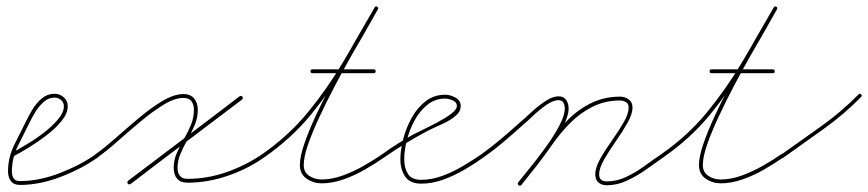

<svg xmlns="http://www.w3.org/2000/svg" viewBox="-20 -562 2704 598"><path d="M17 -79Q14 -85 20 -87Q35 -96 61.5 -111.5Q88 -127 115 -147.5Q142 -168 160.5 -190Q179 -212 179 -231Q179 -243 170 -250.5Q161 -258 150 -258Q131 -258 116 -244.5Q101 -231 90 -213Q79 -195 72 -180Q72 -180 72 -180Q72 -180 72 -180Q54 -145 35.5 -107Q17 -69 17 -28Q17 -15 22.5 -6.5Q28 2 42 2Q102 2 166.5 -23Q231 -48 279 -82Q279 -82 279 -82Q279 -82 279 -82Q283 -85 287 -80Q290 -76 285 -72Q236 -37 170 -11.5Q104 14 42 14Q23 14 14 2Q5 -10 5 -28Q5 -71 24 -110Q43 -149 62 -186Q62 -186 62 -186Q62 -186 62 -186Q70 -203 82 -222.5Q94 -242 111 -256Q128 -270 150 -270Q166 -270 178.5 -259Q191 -248 191 -231Q191 -209 172 -185.5Q153 -162 125.5 -141Q98 -120 70.5 -103Q43 -86 25 -77Q20 -74 17 -79Z M276 -74Q273 -79 278 -82Q305 -101 339.5 -131.5Q374 -162 412 -194Q450 -226 486 -247.5Q522 -269 551 -269Q574 -269 585 -255Q596 -241 596 -220Q596 -195 586.5 -172.5Q577 -150 564.5 -128Q552 -106 542.5 -84Q533 -62 533 -40Q533 -5 564 -5Q626 -5 686 -26Q746 -47 797 -82Q797 -82 797 -82Q797 -82 797 -82Q801 -85 805 -80Q808 -76 803 -72Q752 -36 689.5 -14.5Q627 7 564 7Q542 7 531.5 -5.5Q521 -18 521 -40Q521 -63 530.5 -85Q540 -107 552.5 -128.5Q565 -150 574.5 -172.5Q584 -195 584 -220Q584 -236 576.5 -246.5Q569 -257 551 -257Q524 -257 489 -235.5Q454 -214 416.5 -182.5Q379 -151 344.5 -120.5Q310 -90 284 -72Q279 -69 276 -74ZM735 -261Q738 -256 734 -252Q647 -186 560 -120.5Q473 -55 387 11Q382 14 378 10Q375 5 379 1Q466 -65 553 -130.5Q640 -196 726 -262Q731 -265 735 -261Z M803 -72Q799 -69 795 -74Q792 -78 797 -82Q880 -140 940 -213.5Q1000 -287 1049 -369.5Q1098 -452 1147 -539Q1150 -544 1155 -541Q1160 -538 1157 -533Q1145 -511 1123.5 -474Q1102 -437 1075.5 -390.5Q1049 -344 1023 -294.5Q997 -245 975 -198Q953 -151 939.5 -112Q926 -73 926 -48Q926 -25 943.5 -14Q961 -3 982 -3Q1014 -3 1048 -15.5Q1082 -28 1113.5 -46Q1145 -64 1171 -82Q1175 -85 1179 -80Q1182 -76 1177 -72Q1151 -54 1118.5 -35Q1086 -16 1050.5 -3.5Q1015 9 982 9Q956 9 935 -5.5Q914 -20 914 -48Q914 -74 927.5 -113.5Q941 -153 963 -200.5Q985 -248 1011.5 -298Q1038 -348 1064 -394.5Q1090 -441 1112 -478.5Q1134 -516 1147 -539Q1150 -544 1155 -541Q1160 -538 1157 -533Q1108 -445 1058.5 -362Q1009 -279 948.5 -205Q888 -131 803 -72Q803 -72 803 -72Q803 -72 803 -72ZM953 -334Q947 -334 947 -340Q947 -346 953 -346Q1001 -346 1048.5 -346Q1096 -346 1144 -346Q1144 -346 1144 -346Q1144 -346 1144 -346Q1150 -346 1150 -340Q1150 -334 1144 -334Q1096 -334 1048.5 -334Q1001 -334 953 -334Q953 -334 953 -334Q953 -334 953 -334Z M1169 -74Q1166 -78 1171 -82Q1193 -98 1216.5 -113Q1240 -128 1265 -142Q1274 -147 1296 -157.5Q1318 -168 1342.5 -181Q1367 -194 1385 -207.5Q1403 -221 1403 -232Q1403 -244 1389.5 -249.5Q1376 -255 1367 -255Q1335 -255 1311 -235.5Q1287 -216 1271 -186.5Q1255 -157 1247 -124.5Q1239 -92 1239 -66Q1239 -39 1250.5 -20.5Q1262 -2 1292 -2Q1325 -2 1358.5 -14.5Q1392 -27 1423 -45.5Q1454 -64 1480 -82Q1480 -82 1480 -82Q1480 -82 1480 -82Q1484 -85 1488 -80Q1491 -76 1486 -72Q1460 -53 1427.5 -34Q1395 -15 1360.5 -2.5Q1326 10 1292 10Q1257 10 1242 -12Q1227 -34 1227 -66Q1227 -95 1236 -129.5Q1245 -164 1262.5 -195.5Q1280 -227 1306 -247Q1332 -267 1367 -267Q1382 -267 1398.5 -258Q1415 -249 1415 -232Q1415 -215 1401 -203Q1383 -187 1358 -176Q1333 -165 1311 -154Q1277 -136 1243.5 -115.5Q1210 -95 1177 -72Q1173 -69 1169 -74Z M1478 -74Q1475 -79 1480 -82Q1512 -105 1542 -130.5Q1572 -156 1602 -183Q1615 -194 1635.5 -213Q1656 -232 1678.5 -247Q1701 -262 1720 -262Q1736 -262 1743.5 -250.5Q1751 -239 1751 -224Q1751 -201 1734 -168.5Q1717 -136 1692.5 -101.5Q1668 -67 1643.5 -36.5Q1619 -6 1604 14Q1600 18 1595 15Q1591 11 1594 6Q1609 -12 1633 -42Q1657 -72 1681.5 -106Q1706 -140 1722.5 -171.5Q1739 -203 1739 -224Q1739 -234 1735 -242Q1731 -250 1720 -250Q1703 -250 1682 -235.5Q1661 -221 1641.5 -202.5Q1622 -184 1610 -174Q1580 -147 1549.5 -121Q1519 -95 1486 -72Q1481 -69 1478 -74ZM1595 15Q1591 11 1594 6Q1619 -25 1644 -56Q1669 -87 1691 -119Q1717 -157 1749.5 -189.5Q1782 -222 1822.5 -241.5Q1863 -261 1911 -261Q1926 -261 1938 -252.5Q1950 -244 1950 -227Q1950 -207 1934.5 -179.5Q1919 -152 1898 -122Q1877 -92 1861.5 -65Q1846 -38 1846 -19Q1846 3 1870 3Q1901 3 1930.5 -11Q1960 -25 1987.5 -45Q2015 -65 2040 -82Q2044 -85 2048 -80Q2051 -76 2046 -72Q2021 -54 1992.5 -34Q1964 -14 1933 0.5Q1902 15 1870 15Q1854 15 1844 6.5Q1834 -2 1834 -19Q1834 -40 1849.5 -67.5Q1865 -95 1886 -124.5Q1907 -154 1922.5 -181Q1938 -208 1938 -227Q1938 -239 1929.5 -244Q1921 -249 1911 -249Q1865 -249 1826.5 -230Q1788 -211 1757 -180Q1726 -149 1701 -113Q1678 -80 1653.5 -48.5Q1629 -17 1604 14Q1600 18 1595 15Z M2046 -72Q2042 -69 2038 -74Q2035 -78 2040 -82Q2123 -140 2183 -213.5Q2243 -287 2292 -369.5Q2341 -452 2390 -539Q2393 -544 2398 -541Q2403 -538 2400 -533Q2388 -511 2366.5 -474Q2345 -437 2318.5 -390.5Q2292 -344 2266 -294.5Q2240 -245 2218 -198Q2196 -151 2182.5 -112Q2169 -73 2169 -48Q2169 -25 2186.5 -14Q2204 -3 2225 -3Q2257 -3 2291 -15.5Q2325 -28 2356.5 -46Q2388 -64 2414 -82Q2418 -85 2422 -80Q2425 -76 2420 -72Q2394 -54 2361.5 -35Q2329 -16 2293.5 -3.5Q2258 9 2225 9Q2199 9 2178 -5.5Q2157 -20 2157 -48Q2157 -74 2170.5 -113.5Q2184 -153 2206 -200.5Q2228 -248 2254.5 -298Q2281 -348 2307 -394.5Q2333 -441 2355 -478.5Q2377 -516 2390 -539Q2393 -544 2398 -541Q2403 -538 2400 -533Q2351 -445 2301.5 -362Q2252 -279 2191.5 -205Q2131 -131 2046 -72Q2046 -72 2046 -72Q2046 -72 2046 -72ZM2196 -334Q2190 -334 2190 -340Q2190 -346 2196 -346Q2244 -346 2291.5 -346Q2339 -346 2387 -346Q2387 -346 2387 -346Q2387 -346 2387 -346Q2393 -346 2393 -340Q2393 -334 2387 -334Q2339 -334 2291.5 -334Q2244 -334 2196 -334Q2196 -334 2196 -334Q2196 -334 2196 -334Z M2420 -71Q2416 -67 2412 -72Q2409 -77 2414 -81Q2475 -124 2538 -169Q2601 -214 2654 -268Q2658 -272 2662 -268Q2666 -264 2662 -260Q2609 -206 2545.5 -160.5Q2482 -115 2420 -71Q2420 -71 2420 -71Q2420 -71 2420 -71Z"/></svg>

Font: FRB American Cursive Guidelines Arrows Thin
Style: Italic
Weight: 100
Italic angle: -25°
Version: Version 2.0;Modular Font Editor K font №1